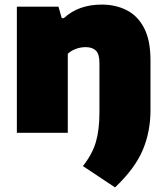

<svg xmlns="http://www.w3.org/2000/svg" viewBox="-20 -579 726 837"><path d="M481.5 238 341.5 145Q382.5 93 398 40Q413.5 -13 413.5 -90V-303.5Q413.5 -343.5 398 -358.5Q382.5 -373.5 353.5 -373.5Q330.5 -373.5 309.8 -365.5Q289 -357.5 275.5 -344.5V0H53.5V-550H235L249 -500H258.5Q322 -559 423.5 -559Q485 -559 533 -534.2Q581 -509.5 608.5 -456.2Q636 -403 636 -316.5V-98Q636 -4.5 602 75.8Q568 156 481.5 238Z"/></svg>

Font: Encode Sans SemiExpanded SemiExpanded Black
Style: Regular
Weight: 900
Width: 6
Designer: Multiple Designers
Foundry: Impallari Type
Version: Version 3.000; ttfautohint (v1.8.3) -l 8 -r 50 -G 200 -x 14 